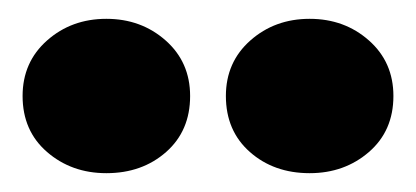

<svg xmlns="http://www.w3.org/2000/svg" viewBox="-20 -798 442 204"><path d="M4 -696Q4 -732 30 -755Q56 -778 93 -778Q130 -778 156 -755Q182 -732 182 -696Q182 -659 156.5 -636.5Q131 -614 93 -614Q56 -614 30 -636.5Q4 -659 4 -696ZM220 -696Q220 -732 246 -755Q272 -778 309 -778Q346 -778 372 -755Q398 -732 398 -696Q398 -659 372 -636.5Q346 -614 309 -614Q271 -614 245.5 -636.5Q220 -659 220 -696Z"/></svg>

Font: Open Sauce One ExtraBold
Style: Regular
Weight: 800
Designer: Alfredo Marco Pradil
Foundry: Creative Sauce Fz LLC
Version: Version 1.477